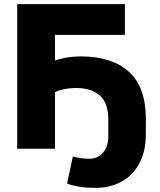

<svg xmlns="http://www.w3.org/2000/svg" viewBox="-20 -725 778 936"><path d="M446 191Q403 191 368.5 185.5Q334 180 307 170L335 38Q352 43 373 46Q394 49 415 49Q457 49 482.5 19.5Q508 -10 508 -63V-140Q508 -224 466 -260Q424 -296 352 -296Q335 -296 316.5 -294Q298 -292 280.5 -287.5Q263 -283 248 -276V0H64V-705H589V-555H248V-430Q262 -435 282.5 -440Q303 -445 327 -447.5Q351 -450 375 -450Q525 -450 608 -375.5Q691 -301 691 -146V-71Q691 12 659.5 71Q628 130 572.5 160.5Q517 191 446 191Z"/></svg>

Font: Nunito Sans 12pt Black
Style: Regular
Weight: 900
Designer: Vernon Adams
Foundry: Vernon Adams
Version: Version 3.101;gftools[0.9.27]